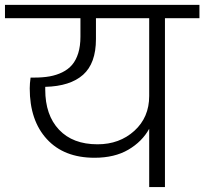

<svg xmlns="http://www.w3.org/2000/svg" viewBox="-49 -760 830 780"><path d="M347.2 -173.8Q436.5 -173.8 496.8 -228.5Q557.1 -283.2 557.1 -370.1V-686H340.8V-601.1Q340.8 -502.9 288.6 -456.3Q236.3 -409.7 134.8 -407.2V-396Q134.8 -292.5 190.7 -233.2Q246.6 -173.8 347.2 -173.8ZM-28.8 -686V-740.2H761.2V-686H621.1V0H557.1V-236.8Q528.3 -184.6 472.4 -151.9Q416.5 -119.1 335 -119.1Q210.9 -119.1 141.4 -194.8Q71.8 -270.5 71.8 -400.9Q71.8 -419.9 75.2 -444.8H89.8Q125 -444.8 152.6 -449.7Q180.2 -454.6 204.1 -466.3Q228 -478 243.9 -496.6Q259.8 -515.1 268.8 -543.9Q277.8 -572.8 277.8 -610.8V-686Z"/></svg>

Font: PoppinsZ Light
Style: Regular
Weight: 300
Designer: Ninad Kale (Devanagari), Jonny Pinhorn (Latin)
Foundry: Indian Type Foundry
Version: Version 3.002;FEAKit 1.0